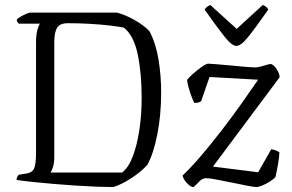

<svg xmlns="http://www.w3.org/2000/svg" viewBox="-20 -758 1183 778"><path d="M439 0Q413 0 373 -1.5Q333 -3 286.5 -6Q240 -9 194.5 -13Q149 -17 110 -21Q71 -25 47 -29Q47 -35 50 -41Q53 -47 56 -50L82 -54Q109 -57 117.5 -74Q126 -91 126 -140V-585Q126 -617 131.5 -636.5Q137 -656 142 -662H57Q54 -664 51 -668Q48 -672 48 -679Q52 -684 63.5 -690.5Q75 -697 86.5 -702Q98 -707 103 -707H454Q488 -698 526 -676.5Q564 -655 586 -631Q612 -581 622.5 -516Q633 -451 633 -383Q633 -292 617.5 -213.5Q602 -135 577 -90Q552 -62 512 -36Q472 -10 439 0ZM185 -59H475Q501 -79 518.5 -125.5Q536 -172 545 -233.5Q554 -295 554 -360Q554 -462 538 -538Q522 -614 482 -646Q463 -650 425.5 -654.5Q388 -659 343 -661.5Q298 -664 255 -664Q222 -664 211 -645Q200 -626 200 -588V-121Q200 -99 195 -82.5Q190 -66 185 -59ZM764 0Q756 0 746 -8Q736 -16 728.5 -27Q721 -38 720 -47Q754 -79 794.5 -126.5Q835 -174 877.5 -229Q920 -284 958 -337.5Q996 -391 1026 -435L829 -446L795 -348Q792 -345 784.5 -343Q777 -341 767 -341Q759 -357 750 -384Q741 -411 738 -434Q744 -443 761.5 -458.5Q779 -474 797.5 -487Q816 -500 823 -500Q829 -500 854.5 -498Q880 -496 911.5 -493Q943 -490 971 -487.5Q999 -485 1011 -485Q1020 -484 1035 -488Q1050 -492 1063.5 -496Q1077 -500 1080 -498Q1092 -493 1102.5 -475.5Q1113 -458 1113 -445L843 -83L1026 -60L1079 -153Q1090 -152 1099 -148Q1108 -144 1112 -141Q1112 -125 1107 -95Q1102 -65 1096 -40Q1087 -31 1072 -21.5Q1057 -12 1042 -6Q1027 0 1020 0Q1010 0 982 -5.5Q954 -11 920 -18Q886 -25 857 -30.5Q828 -36 816 -36Q800 -36 787.5 -22.5Q775 -9 764 0ZM938 -572Q920 -572 891.5 -607.5Q863 -643 809 -719Q811 -723 817 -728.5Q823 -734 832 -738L939 -641L1045 -738Q1063 -730 1067 -719Q1013 -642 984.5 -607Q956 -572 938 -572Z"/></svg>

Font: Texturina 72pt Light
Style: Regular
Weight: 300
Designer: Guillermo Torres Carreño
Foundry: Omnibus-Type
Version: Version 1.002; ttfautohint (v1.8.3)